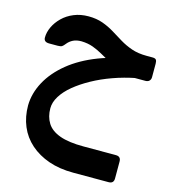

<svg xmlns="http://www.w3.org/2000/svg" viewBox="-120 -567 926 1028"><g transform="rotate(15 343.0 -53.0)"><path d="M381 362Q304 362 244 341Q184 320 141 282Q98 244 76 191.5Q54 139 54 76Q55 9 89.5 -55Q124 -119 189.5 -172.5Q255 -226 348.5 -262Q442 -298 561 -309L577 -215Q511 -202 451 -180.5Q391 -159 340.5 -131Q290 -103 252.5 -72Q215 -41 194 -7Q173 27 173 60Q173 107 194.5 141.5Q216 176 265.5 194Q315 212 397 212H577Q605 212 605 240V334Q605 362 577 362ZM555 -213V-230Q508 -230 473.5 -239.5Q439 -249 412 -263.5Q385 -278 360 -292.5Q335 -307 306.5 -317.5Q278 -328 242 -329Q214 -329 195.5 -319.5Q177 -310 165 -295Q155 -282 148 -277.5Q141 -273 124 -273H77Q47 -273 47 -298Q47 -327 61 -357Q75 -387 101 -412.5Q127 -438 163.5 -453Q200 -468 244 -468Q288 -468 323 -455.5Q358 -443 388 -424.5Q418 -406 448.5 -387.5Q479 -369 515 -356.5Q551 -344 599 -344H631Q646 -344 651 -337.5Q656 -331 656 -316V-241Q656 -229 648.5 -221Q641 -213 627 -213Z"/></g></svg>

Font: Rubik SemiBold
Style: Regular
Weight: 600
Designer: Hubert and Fischer
Foundry: Hubert and Fischer
Version: Version 2.300;gftools[0.9.30]